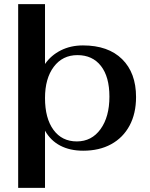

<svg xmlns="http://www.w3.org/2000/svg" viewBox="-20 -720 728 930"><path d="M68 -700H198V-410Q227 -452 274.5 -476Q322 -500 382 -500Q504 -500 571.5 -433.5Q639 -367 639 -250Q639 -170 607.5 -111.5Q576 -53 518.5 -21.5Q461 10 383 10Q319 10 272 -14.5Q225 -39 198 -87V190H68ZM510 -252Q510 -348 469 -400.5Q428 -453 355 -453Q283 -453 240.5 -396.5Q198 -340 198 -245Q198 -147 239 -91Q280 -35 352 -35Q424 -35 467 -94.5Q510 -154 510 -252Z"/></svg>

Font: Fahkwang SemiBold
Style: Regular
Weight: 600
Designer: Suppakit Chalermlarp | Katatrad Co.,Ltd.
Foundry: Cadson Demak Co.,Ltd.
Version: Version 1.000; ttfautohint (v1.6)